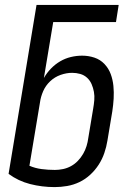

<svg xmlns="http://www.w3.org/2000/svg" viewBox="-20 -755 540 783"><path d="M203 8Q151 8 102.5 -4.5Q54 -17 15 -46L129 -735H464L453 -665H197L159 -437Q171 -458 188 -475.5Q205 -493 225.5 -505Q246 -517 269 -522.5Q292 -528 315 -528Q341 -528 365 -520Q389 -512 406 -494Q423 -476 431.5 -453Q440 -430 442.5 -404.5Q445 -379 443.5 -353Q442 -327 438 -301L418 -181Q414 -156 405.5 -131Q397 -106 382.5 -83.5Q368 -61 348 -42.5Q328 -24 304 -12.5Q280 -1 254 3.5Q228 8 203 8ZM204 -62Q220 -62 237 -65.5Q254 -69 269.5 -77.5Q285 -86 297.5 -99Q310 -112 319 -127.5Q328 -143 333 -159.5Q338 -176 340 -192L360 -312Q363 -329 364.5 -346.5Q366 -364 363 -380.5Q360 -397 353.5 -412Q347 -427 335 -438Q323 -449 307 -453.5Q291 -458 274 -458Q251 -458 227 -449.5Q203 -441 184.5 -423.5Q166 -406 156 -383Q146 -360 143 -337L100 -79Q123 -69 149.5 -65.5Q176 -62 204 -62Z"/></svg>

Font: Iosevka SS18
Style: Italic
Weight: 400
Italic angle: -9°
Monospace: yes
Designer: Belleve Invis
Foundry: Belleve Invis
Version: Version 25.1.1; ttfautohint (v1.8.4)